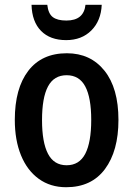

<svg xmlns="http://www.w3.org/2000/svg" viewBox="-20 -774 558 804"><path d="M257 10Q191 10 142.5 -25Q94 -60 68 -123.5Q42 -187 42 -272Q42 -404 98.5 -477.5Q155 -551 260 -551Q359 -551 417.5 -478Q476 -405 476 -272Q476 -142 419.5 -66Q363 10 257 10ZM259 -82Q312 -82 337 -130Q362 -178 362 -272Q362 -365 337 -412Q312 -459 259 -459Q206 -459 181 -412Q156 -365 156 -271Q156 -178 181 -130Q206 -82 259 -82ZM257 -606Q190 -606 152 -644.5Q114 -683 112 -754H178Q182 -717 201 -702.5Q220 -688 258 -688Q331 -688 338 -754H406Q403 -687 362.5 -646.5Q322 -606 257 -606Z"/></svg>

Font: Noto Sans Display Medium Narrow
Style: Regular
Weight: 500
Width: 4
Designer: Monotype Design team
Foundry: Monotype Imaging Inc.
Version: Version 1.000